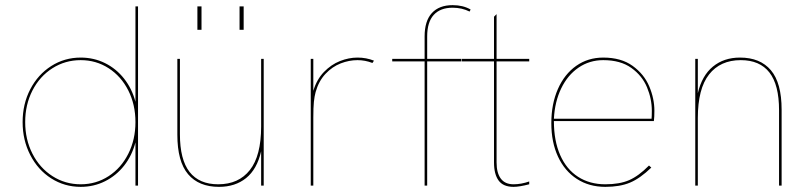

<svg xmlns="http://www.w3.org/2000/svg" viewBox="-20 -722 3147 747"><path d="M68 -247Q68 -317.5 97.8 -374.8Q127.5 -432 179.2 -465Q231 -498 294 -498Q345 -498 388.5 -476.5Q432 -455 462.8 -416Q493.5 -377 507 -326V-697H517V0H507V-168Q493.5 -116.5 462.8 -77.5Q432 -38.5 388.5 -16.8Q345 5 294 5Q231 5 179.2 -28Q127.5 -61 97.8 -118.8Q68 -176.5 68 -247ZM294 -5Q354 -5 402.8 -36.8Q451.5 -68.5 479.2 -123.8Q507 -179 507 -247Q507 -315 479.2 -370Q451.5 -425 402.8 -456.5Q354 -488 294 -488Q233.5 -488 184 -456.5Q134.5 -425 106.2 -369.8Q78 -314.5 78 -247Q78 -179.5 106.2 -124Q134.5 -68.5 184 -36.8Q233.5 -5 294 -5Z M670 -198V-493H680V-200Q680 -101 717.5 -53Q755 -5 829 -5Q908.5 -5 952.2 -60.5Q996 -116 996 -230V-493H1006V0H996V-133.5Q980 -63.5 937.5 -29.2Q895 5 832 5Q753.5 5 711.8 -44.2Q670 -93.5 670 -198ZM912 -697H928V-606H912ZM748 -697H764V-606H748Z M1189 -493H1199V-368.5Q1212 -412.5 1240.2 -441.8Q1268.5 -471 1302.8 -484.5Q1337 -498 1371 -498Q1405 -498 1435 -486L1429 -477Q1400.5 -488 1371 -488Q1338 -488 1305.2 -475.2Q1272.5 -462.5 1246.2 -434.5Q1220 -406.5 1208 -364Q1203.5 -347.5 1201.2 -325.5Q1199 -303.5 1199 -265V0H1189Z M1632 -483H1506V-493H1632V-580Q1632 -640.5 1660.2 -671.2Q1688.5 -702 1741 -702Q1781.5 -702 1811 -685L1807 -677Q1777 -692 1741 -692Q1693 -692 1667.5 -664Q1642 -636 1642 -580V-493H1775V-483H1642V0H1632Z M1902 -90V-483H1777V-493H1902V-657L1912 -667V-493H2039V-483H1912V-90Q1912 -49 1928.5 -27Q1945 -5 1978 -5Q2007.5 -5 2039 -16V-5Q2000.5 5 1978 5Q1938 5 1920 -19.5Q1902 -44 1902 -90Z M2125 -243Q2125 -317.5 2150.5 -375.5Q2176 -433.5 2221.8 -465.8Q2267.5 -498 2327 -498Q2396.5 -498 2441.2 -465.8Q2486 -433.5 2506 -386Q2526 -338.5 2526 -291Q2526 -267 2524 -251H2135Q2135 -174 2159.5 -118.5Q2184 -63 2229.2 -34Q2274.5 -5 2335 -5Q2390.5 -5 2427.5 -21Q2464.5 -37 2505 -78L2514 -70Q2470.5 -28 2431.2 -11.5Q2392 5 2335 5Q2272 5 2224.5 -25.8Q2177 -56.5 2151 -112.5Q2125 -168.5 2125 -243ZM2515 -260Q2516 -271 2516 -291Q2516 -337.5 2497.2 -382.5Q2478.5 -427.5 2436.2 -457.8Q2394 -488 2327 -488Q2273.5 -488 2231 -459Q2188.5 -430 2163.5 -378.2Q2138.5 -326.5 2135 -260Z M2685 -493H2695V-359.5Q2711 -428 2753.8 -463Q2796.5 -498 2859 -498Q2937.5 -498 2979.2 -448.8Q3021 -399.5 3021 -295V0H3011V-293Q3011 -392 2973.5 -440Q2936 -488 2862 -488Q2782.5 -488 2738.8 -432.5Q2695 -377 2695 -263V0H2685Z"/></svg>

Font: HK Grotesk Thin
Style: Regular
Weight: 100
Designer: Alfredo Marco Pradil
Foundry: Hanken Design Co.
Version: Version 3.001